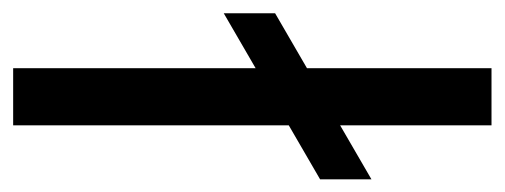

<svg xmlns="http://www.w3.org/2000/svg" viewBox="-267 -510 768 292"><g transform="rotate(90 117.0 -364.0)"><path d="M161.6 -727.5V0H74.7V-727.5ZM-8.8 -320.3V-398.4L243.7 -544.9V-466.8Z"/></g></svg>

Font: Inter 17pt
Style: Regular
Weight: 400
Version: Version 4.001;git-66647c0bb